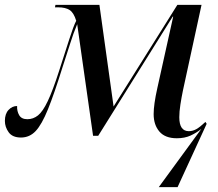

<svg xmlns="http://www.w3.org/2000/svg" viewBox="-21 -556 891 786"><path d="M629 210 803 -28Q783 -12 759 -1Q735 10 703 10Q655 10 631.5 -17.5Q608 -45 608 -89Q608 -128 623 -195L688 -488H686L381 0H360L295 -457Q279 -419 266.5 -378.5Q254 -338 235 -281Q201 -172 175.5 -109Q150 -46 125 -19.5Q100 7 65 7Q30 7 14.5 -14.5Q-1 -36 -1 -61Q-1 -90 14 -106Q29 -122 49 -122Q48 -101 57.5 -84.5Q67 -68 91 -68Q115 -68 134.5 -83.5Q154 -99 174.5 -142Q195 -185 221 -266Q244 -337 262 -393.5Q280 -450 291 -471Q281 -504 264 -515Q247 -526 217 -526H204L206 -536H386L444 -120L705 -536H804L728 -186Q722 -157 717.5 -128Q713 -99 713 -76Q713 -19 752 -19Q768 -19 783 -27.5Q798 -36 819 -56L820 -57V-56V-57L825 -49L706 210Z"/></svg>

Font: Noto Serif Display SemiCondensed Medium
Style: Italic
Weight: 500
Width: 4
Italic angle: -12°
Designer: Monotype Design Team
Foundry: Monotype Imaging Inc.
Version: Version 2.009